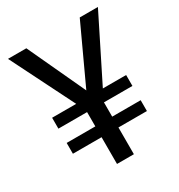

<svg xmlns="http://www.w3.org/2000/svg" viewBox="-169 -824 873 938"><g transform="rotate(-30 267.5 -355.5)"><path d="M13.7 -710.9H117.2L268.1 -386.2L418.5 -710.9H521L342.8 -354H474.1V-292.5H313.5V-211.9H474.1V-150.9H313.5V0H218.3V-150.9H56.6V-211.9H218.3V-292.5H56.6V-354H192.4Z"/></g></svg>

Font: Bert Sans Medium
Style: Regular
Weight: 500
Designer: Christian Robertson, Adam Twardoch, & Cristiano Sobral
Foundry: Google
Version: Version 12.135;January 10, 2020;FontCreator 12.0.0.2547 64-b